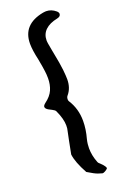

<svg xmlns="http://www.w3.org/2000/svg" viewBox="-190 -926 767 1150"><g transform="rotate(-20 193.5 -351.0)"><path d="M252 163Q248 162 242 160Q236 158 226 155Q207 149 163 122Q120 44 114 -7Q123 -54 130 -89Q137 -124 142 -147Q146 -160 146 -181Q146 -223 119 -281Q117 -285 112 -289Q107 -293 99 -297Q91 -301 85.5 -304Q80 -307 76 -309Q60 -319 60 -330Q60 -339 74 -350Q111 -377 125.5 -410Q140 -443 140 -484Q140 -507 137 -529Q136 -540 132.5 -560Q129 -580 124 -608Q109 -674 109 -714Q109 -837 246 -863Q253 -864 258 -864.5Q263 -865 266 -865Q299 -865 327 -841Q337 -832 337 -823Q337 -806 313 -801Q263 -791 236 -765Q209 -739 209 -699Q209 -696 209.5 -691Q210 -686 211 -679Q215 -655 218.5 -637Q222 -619 224 -608Q237 -544 242 -499Q244 -479 245 -464Q246 -449 246 -439Q246 -383 214 -346Q207 -338 207 -324Q207 -317 210 -312Q250 -250 250 -173Q250 -119 234 -62Q230 -46 228.5 -31.5Q227 -17 227 -5Q227 41 246 89Q247 94 259 104Q269 113 272 117Q273 118 275.5 121.5Q278 125 282 130Q289 140 286 145Q281 151 269.5 157.5Q258 164 252 163Z"/></g></svg>

Font: Mansalva
Style: Regular
Weight: 400
Designer: Carolina Short
Foundry: Carolina Short
Version: Version 2.112; ttfautohint (v1.8.4.7-5d5b)